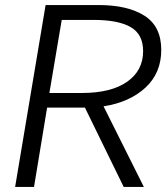

<svg xmlns="http://www.w3.org/2000/svg" viewBox="-20 -742 660 762"><path d="M161 -722H371Q487 -722 553.5 -679.5Q620 -637 620 -544Q620 -452 557 -394Q494 -336 391 -320L551 0H471L317 -315H167L115 0H40ZM548 -539Q548 -606 498.5 -634.5Q449 -663 351 -663H225L176 -373H305Q421 -373 484.5 -417.5Q548 -462 548 -539Z"/></svg>

Font: Nebula Sans Book
Style: Regular
Weight: 400
Italic angle: -9°
Designer: Paul D. Hunt for Adobe (as Source Sans)
Foundry: Nebula Entertainment & Broadcasting LLC
Version: Version 1.010